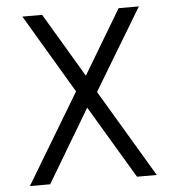

<svg xmlns="http://www.w3.org/2000/svg" viewBox="-51 -747 708 793"><g transform="rotate(-5 303.0 -350.0)"><path d="M71 -700 265 -373 41 0H125L305 -302L485 0H567L351 -363L554 -700H470L311 -434L153 -700Z"/></g></svg>

Font: Mint Spirit
Style: Regular
Weight: 400
Designer: HARENDAL Hirwen
Foundry: Arkandis Digital Foundry.
Version: Version 1.004;FFEdit